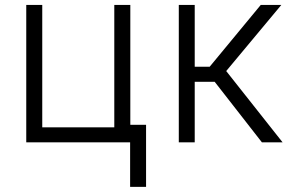

<svg xmlns="http://www.w3.org/2000/svg" viewBox="-20 -565 1162 762"><path d="M497.2 -545.5V0H84.2V-545.5H147.7V-59.7H433.6V-545.5ZM559.7 -69.6V176.5H496.4V-69.6Z M689.6 0V-545.5H752.8V-300.1H812.1L1014.9 -545.5H1096.6L877.8 -283L1101.6 0H1019.5L832 -240.4H752.8V0Z"/></svg>

Font: Inter UI Light
Style: Regular
Weight: 300
Designer: Rasmus Andersson
Foundry: rsms
Version: 3.2;8d6f07862